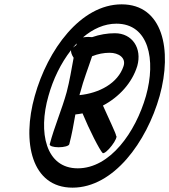

<svg xmlns="http://www.w3.org/2000/svg" viewBox="-20 -842 779 884"><path d="M715 -400C774 -612 730 -822 540 -822C351 -822 199 -612 140 -400C80 -188 125 22 314 22C503 22 655 -188 715 -400ZM203 -400C224 -476 260 -551 307 -611C306 -603 310 -589 319 -576C309 -523 301 -471 287 -418C265 -338 230 -258 209 -178C207 -170 225 -164 250 -164C275 -164 297 -170 299 -178C311 -224 319 -269 327 -315C338 -316 349 -318 360 -320C390 -247 439 -150 453 -137C459 -134 478 -149 495 -172C512 -194 521 -215 514 -218C517 -221 481 -295 454 -356C528 -395 588 -460 612 -538C635 -620 589 -689 509 -689C474 -689 439 -683 404 -671C399 -671 393 -672 386 -672C378 -672 370 -671 362 -670C408 -709 460 -733 516 -733C665 -733 699 -567 652 -400C604 -233 487 -67 338 -67C190 -67 155 -233 203 -400ZM333 -642C333 -639 332 -636 331 -634C326 -630 321 -627 316 -623C322 -630 328 -636 333 -642ZM350 -418C364 -473 386 -528 404 -583C431 -594 458 -599 485 -599C526 -599 561 -576 549 -538C523 -458 436 -413 346 -404C347 -409 348 -413 350 -418Z"/></svg>

Font: Nupuram Condensed Oblique
Style: Regular
Weight: 400
Width: 3
Designer: Santhosh Thottingal (santhosh.thottingal@gmail.com)
Foundry: SMC
Version: Version 1.000